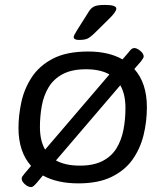

<svg xmlns="http://www.w3.org/2000/svg" viewBox="-20 -738 670 779"><path d="M106 21Q94 21 81 9.5Q68 -2 68 -13Q68 -18 71 -22.5Q74 -27 79 -33L106 -65Q55 -122 55 -219Q55 -269 66.5 -323Q78 -377 108.5 -424Q139 -471 194.5 -500Q250 -529 338 -529Q421 -529 477 -497L502 -526Q506 -532 512 -537.5Q518 -543 525 -543Q536 -543 549.5 -531.5Q563 -520 563 -509Q563 -505 559.5 -500Q556 -495 552 -489L525 -458Q576 -401 576 -303Q576 -245 562.5 -190Q549 -135 518 -91Q487 -47 433 -20.5Q379 6 298 6Q212 6 154 -26L129 4Q124 10 118 15.5Q112 21 106 21ZM142 -223Q142 -167 163 -131L424 -436Q387 -457 329 -457Q271 -457 234 -437Q197 -417 177 -383.5Q157 -350 149.5 -308Q142 -266 142 -223ZM304 -66Q360 -66 396.5 -85Q433 -104 453 -137Q473 -170 481 -212Q489 -254 489 -300Q489 -356 468 -392L207 -87Q245 -66 304 -66ZM300 -576Q279 -576 279 -588Q279 -594 293 -616L341 -692Q349 -705 361.5 -711.5Q374 -718 406 -718Q452 -718 452 -703Q452 -690 421 -660L360 -600Q345 -586 334 -581Q323 -576 300 -576Z"/></svg>

Font: Asap Semi Expanded Semi Expanded Regular
Style: Italic
Weight: 400
Width: 6
Italic angle: -6°
Designer: Pablo Cosgaya
Foundry: Omnibus-Type
Version: Version 3.001; ttfautohint (v1.8.4.7-5d5b)